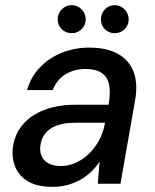

<svg xmlns="http://www.w3.org/2000/svg" viewBox="-20 -714 603 746"><path d="M185 12Q125 12 89.5 -9Q54 -30 39.5 -65Q25 -100 30 -141Q37 -193 68.5 -230Q100 -267 152.5 -287Q205 -307 273 -307H402Q410 -354 404 -384.5Q398 -415 375.5 -430.5Q353 -446 312 -446Q268 -446 234 -425Q200 -404 185 -364H85Q100 -416 136 -453Q172 -490 221.5 -509.5Q271 -529 326 -529Q396 -529 439.5 -504Q483 -479 499.5 -433.5Q516 -388 505 -325L448 0H360L367 -86Q353 -65 334.5 -47Q316 -29 293 -16Q270 -3 243 4.5Q216 12 185 12ZM217 -69Q248 -69 276.5 -82.5Q305 -96 327.5 -118.5Q350 -141 365.5 -170Q381 -199 387 -231L388 -237H270Q229 -237 200 -226Q171 -215 155.5 -195Q140 -175 137 -149Q132 -113 153 -91Q174 -69 217 -69ZM259 -585Q236 -585 220 -600.5Q204 -616 204 -639Q204 -661 220 -677.5Q236 -694 259 -694Q281 -694 297 -677.5Q313 -661 313 -639Q313 -616 297 -600.5Q281 -585 259 -585ZM426 -585Q403 -585 387.5 -600.5Q372 -616 372 -639Q372 -661 387.5 -677.5Q403 -694 426 -694Q448 -694 464 -677.5Q480 -661 480 -639Q480 -616 464 -600.5Q448 -585 426 -585Z"/></svg>

Font: DM Sans 11pt Medium
Style: Italic
Weight: 500
Italic angle: -10°
Version: Version 4.004;gftools[0.9.30]